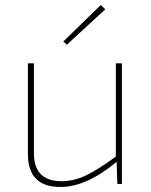

<svg xmlns="http://www.w3.org/2000/svg" viewBox="-20 -732 600 764"><path d="M246 -554 232 -567 381 -712 399 -695ZM465 -480V0H447L444 -88Q324 12 220 12Q91 12 91 -119V-480H115V-122Q115 -11 225 -11Q274 -11 322 -34Q370 -57 441 -109V-480Z"/></svg>

Font: Exo 2.0 Thin
Style: Regular
Weight: 250
Designer: Natanael Gama
Version: Version 1.001;PS 001.001;hotconv 1.0.70;makeotf.lib2.5.58329